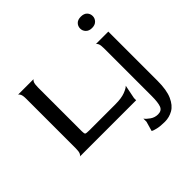

<svg xmlns="http://www.w3.org/2000/svg" viewBox="-226 -874 1317 1317"><g transform="rotate(-45 432.5 -215.0)"><path d="M60 0Q67 0 74 -14Q81 -28 81 -60V-540Q81 -572 74 -585.5Q67 -599 60 -600H214Q207 -600 200 -586Q193 -572 193 -539V-112Q193 -90 198.5 -85.5Q204 -81 234 -81H487Q545 -81 580.5 -94.5Q616 -108 627 -121L607 -21V0ZM744 -564Q715 -564 699 -580.5Q683 -597 683 -619Q683 -642 698.5 -658Q714 -674 744 -674Q774 -674 789.5 -658Q805 -642 805 -619Q805 -597 789 -580.5Q773 -564 744 -564ZM643 244Q600 244 571.5 237.5Q543 231 533 224L553 154V124Q564 140 589 157.5Q614 175 645 175Q681 175 692 146Q703 117 703 55V-408Q703 -440 696.5 -453.5Q690 -467 683 -468H805V9Q805 99 782 150.5Q759 202 722 223Q685 244 643 244Z"/></g></svg>

Font: Red Rose
Style: Regular
Weight: 400
Designer: Jaikishan Patel
Version: Version 2.000; ttfautohint (v1.8.3)